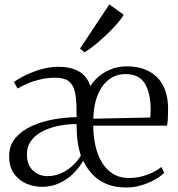

<svg xmlns="http://www.w3.org/2000/svg" viewBox="-20 -839 806 871"><path d="M171 8.5Q133.5 8.5 99.2 -6.2Q65 -21 43.2 -51.8Q21.5 -82.5 21.5 -131Q21.5 -179.5 50 -213Q78.5 -246.5 124.2 -267.2Q170 -288 223.8 -297.5Q277.5 -307 327.5 -307.5L327 -350.5Q326.5 -394 319.2 -424.5Q312 -455 291.5 -470.8Q271 -486.5 230.5 -486.5Q196 -486.5 164.5 -479.2Q133 -472 106.8 -460.8Q80.5 -449.5 60 -437.5L43 -467Q54.5 -475.5 75.5 -487.2Q96.5 -499 123.8 -510.2Q151 -521.5 182.5 -528.8Q214 -536 246.5 -536Q299.5 -536 336.8 -515.8Q374 -495.5 390 -448.5Q401.5 -468.5 424.8 -489.2Q448 -510 481.2 -524Q514.5 -538 555.5 -538Q641.5 -538 691.5 -489.5Q741.5 -441 742.5 -348.5Q742.5 -319.5 741.5 -301.2Q740.5 -283 737.5 -269H403Q403 -223.5 412.2 -180.8Q421.5 -138 441 -104.5Q460.5 -71 491.5 -51.2Q522.5 -31.5 566 -31.5Q609 -31.5 649.5 -47Q690 -62.5 712 -81.5L725 -55Q706.5 -37 678.8 -22Q651 -7 619.2 2.2Q587.5 11.5 556 11.5Q504.5 12 466.2 -3.2Q428 -18.5 401.2 -46.2Q374.5 -74 357.5 -110Q341 -80.5 314 -53.2Q287 -26 250.8 -8.8Q214.5 8.5 171 8.5ZM403.5 -300.5 661.5 -306Q662.5 -316 663 -324.2Q663.5 -332.5 663.5 -340.5Q663.5 -416.5 637.2 -459.8Q611 -503 549 -503Q514.5 -503 487.2 -487Q460 -471 441.5 -443Q423 -415 413.5 -378.2Q404 -341.5 403.5 -300.5ZM195 -40Q228 -40 256.8 -52.8Q285.5 -65.5 308.8 -87Q332 -108.5 347 -133Q336.5 -165 332 -198Q327.5 -231 327.5 -276Q279 -276 238 -266.5Q197 -257 166.5 -239.8Q136 -222.5 119 -197.2Q102 -172 102 -140.5Q102 -91.5 129.2 -65.8Q156.5 -40 195 -40ZM363 -602 343 -618.5 476 -819 541 -772Q530.5 -753 509 -728.8Q487.5 -704.5 461 -679.5Q434.5 -654.5 409 -634Q383.5 -613.5 364 -602Z"/></svg>

Font: Merriweather 96pt Light
Style: Regular
Weight: 300
Version: Version 2.100